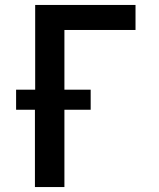

<svg xmlns="http://www.w3.org/2000/svg" viewBox="-20 -755 640 775"><path d="M121 0V-312H45V-393H122V-735H527V-634H240V-393H346V-312H240V0Z"/></svg>

Font: Iosevka Extended
Style: Bold
Weight: 700
Width: 7
Monospace: yes
Designer: Belleve Invis
Foundry: Belleve Invis
Version: Version 32.5.0; ttfautohint (v1.8.4)